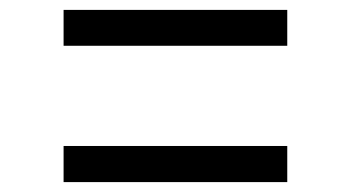

<svg xmlns="http://www.w3.org/2000/svg" viewBox="-20 -515 709 388"><path d="M560.5 -495V-422.5H108.5V-495ZM560.5 -220V-147H108.5V-220Z"/></svg>

Font: Merriweather Light 18pt
Style: Regular
Weight: 400
Version: Version 2.100